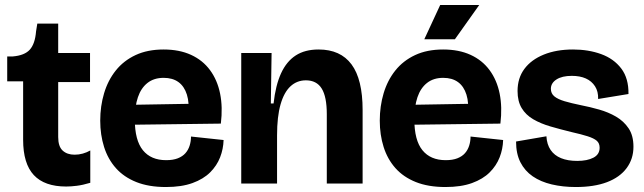

<svg xmlns="http://www.w3.org/2000/svg" viewBox="-20 -738 2588 772"><path d="M246 12Q159 12 116 -34Q73 -80 73 -176V-411H9V-511H31Q79 -515 100 -538.5Q121 -562 125 -612L130 -643H214V-525H342V-408H214V-187Q214 -149 232 -132.5Q250 -116 280 -116Q297 -116 313 -120.5Q329 -125 343 -133V-3Q313 6 289 9Q265 12 246 12Z M647 14Q578 14 528 -6Q478 -26 446 -62Q414 -98 398.5 -147Q383 -196 383 -253Q383 -311 398.5 -363Q414 -415 445.5 -454.5Q477 -494 525 -516.5Q573 -539 638 -539Q701 -539 748 -517.5Q795 -496 824.5 -456Q854 -416 865 -361.5Q876 -307 868 -241L474 -236V-316L766 -321L737 -276Q742 -324 731.5 -357.5Q721 -391 697.5 -408Q674 -425 638 -425Q599 -425 573 -404.5Q547 -384 534.5 -347Q522 -310 522 -258Q522 -174 554.5 -134Q587 -94 648 -94Q676 -94 695 -101.5Q714 -109 725.5 -122Q737 -135 742.5 -152.5Q748 -170 748 -189L879 -175Q878 -139 865 -105.5Q852 -72 825 -45Q798 -18 754 -2Q710 14 647 14Z M950 0V-295V-525H1072L1069 -322H1080Q1088 -395 1110 -443Q1132 -491 1169 -515Q1206 -539 1261 -539Q1349 -539 1393.5 -479Q1438 -419 1438 -296V0H1294V-279Q1294 -349 1273.5 -382Q1253 -415 1210 -415Q1174 -415 1148 -391Q1122 -367 1108 -318Q1094 -269 1094 -194V0Z M1771 14Q1702 14 1652 -6Q1602 -26 1570 -62Q1538 -98 1522.5 -147Q1507 -196 1507 -253Q1507 -311 1522.5 -363Q1538 -415 1569.5 -454.5Q1601 -494 1649 -516.5Q1697 -539 1762 -539Q1825 -539 1872 -517.5Q1919 -496 1948.5 -456Q1978 -416 1989 -361.5Q2000 -307 1992 -241L1598 -236V-316L1890 -321L1861 -276Q1866 -324 1855.5 -357.5Q1845 -391 1821.5 -408Q1798 -425 1762 -425Q1723 -425 1697 -404.5Q1671 -384 1658.5 -347Q1646 -310 1646 -258Q1646 -174 1678.5 -134Q1711 -94 1772 -94Q1800 -94 1819 -101.5Q1838 -109 1849.5 -122Q1861 -135 1866.5 -152.5Q1872 -170 1872 -189L2003 -175Q2002 -139 1989 -105.5Q1976 -72 1949 -45Q1922 -18 1878 -2Q1834 14 1771 14ZM1809 -580H1686L1750 -718H1907Z M2295 14Q2243 14 2198.5 3.5Q2154 -7 2122 -29Q2090 -51 2072.5 -85.5Q2055 -120 2055 -169L2177 -190Q2179 -157 2194 -135Q2209 -113 2236 -102Q2263 -91 2301 -91Q2341 -91 2366 -104Q2391 -117 2391 -144Q2391 -162 2379.5 -172Q2368 -182 2343 -190Q2318 -198 2278 -207Q2233 -218 2193.5 -229.5Q2154 -241 2124 -258.5Q2094 -276 2077.5 -303.5Q2061 -331 2061 -372Q2061 -424 2088.5 -461Q2116 -498 2166.5 -518.5Q2217 -539 2284 -539Q2346 -539 2397 -520.5Q2448 -502 2478 -462.5Q2508 -423 2507 -360L2385 -340Q2386 -370 2372.5 -391Q2359 -412 2335.5 -422.5Q2312 -433 2279 -433Q2240 -433 2217.5 -418.5Q2195 -404 2195 -381Q2195 -362 2209 -350.5Q2223 -339 2250 -331Q2277 -323 2316 -315Q2352 -308 2389 -297.5Q2426 -287 2457 -269Q2488 -251 2507.5 -222Q2527 -193 2527 -148Q2527 -99 2499.5 -62Q2472 -25 2420.5 -5.5Q2369 14 2295 14Z"/></svg>

Font: Bricolage Grotesque 72pt
Style: Bold
Weight: 700
Designer: Mathieu Triay
Foundry: Atelier Triay
Version: Version 1.001;gftools[0.9.33.dev8+g029e19f]